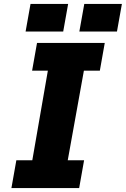

<svg xmlns="http://www.w3.org/2000/svg" viewBox="-20 -955 639 975"><path d="M110 -795 135 -935H326L301 -795ZM383 -795 408 -935H599L574 -795ZM38 0 63 -141H144L223 -596H143L168 -737H512L487 -596H406L324 -141H407L382 0Z"/></svg>

Font: Tomorrow
Style: Bold Italic
Weight: 700
Italic angle: -10°
Designer: Tony de Marco, Monica Rizzolli
Foundry: Just in Type
Version: Version 2.002